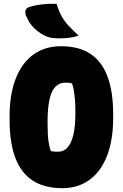

<svg xmlns="http://www.w3.org/2000/svg" viewBox="-20 -961 640 1001"><path d="M298 -720Q391 -720 451 -680.5Q511 -641 540.5 -562Q570 -483 570 -365V-346Q570 -232 538.5 -150Q507 -68 447.5 -24Q388 20 305 20Q211 20 150 -20Q89 -60 59.5 -139Q30 -218 30 -335V-354Q30 -469 62 -551Q94 -633 154 -676.5Q214 -720 298 -720ZM228 -317Q228 -257 233 -223.5Q238 -190 246 -173Q256 -171 264.5 -170.5Q273 -170 283 -170Q312 -170 332 -192Q352 -214 362.5 -258.5Q373 -303 373 -369V-382Q373 -417 370.5 -444.5Q368 -472 364.5 -492.5Q361 -513 355 -526Q346 -529 338.5 -529.5Q331 -530 319 -530Q289 -530 268.5 -508.5Q248 -487 238 -442Q228 -397 228 -326ZM275 -941Q286 -905 300.5 -878Q315 -851 337.5 -827Q360 -803 390 -775Q374 -770 356 -766.5Q338 -763 320 -762Q302 -761 287 -761Q262 -761 244 -764.5Q226 -768 213 -775Q190 -787 172 -801.5Q154 -816 140 -835Q126 -854 115 -881Q110 -895 113 -906.5Q116 -918 131 -924Q152 -931 176 -935Q200 -939 225.5 -940.5Q251 -942 275 -941Z"/></svg>

Font: Recursive Monospace Casual Black
Style: Regular
Weight: 900
Version: Version 1.047